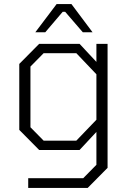

<svg xmlns="http://www.w3.org/2000/svg" viewBox="-20 -739 639 946"><path d="M154 -580 259 -719H332L436 -580H388L301 -681H289L203 -580ZM119 187V139H390L455 73V-89L372 0H173L75 -99V-424L173 -523H372L455 -434V-523H510V88L412 187ZM356 -46 455 -149V-373L356 -477H195L130 -411V-112L195 -46Z"/></svg>

Font: Tomorrow Light
Style: Regular
Weight: 300
Designer: Tony de Marco, Monica Rizzolli
Foundry: Just in Type
Version: Version 2.002